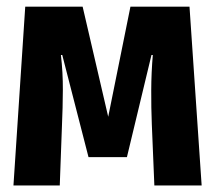

<svg xmlns="http://www.w3.org/2000/svg" viewBox="-20 -565 655 585"><path d="M557.4 -544.6 594.4 0H450.3L442.6 -185.6Q440.5 -237.4 440.8 -290.3Q441 -343.1 445.6 -397.4H441.5L366.7 -86.2H249.7L169.7 -397.4H165.6Q171.8 -344.1 171.5 -290.8Q171.3 -237.4 168.7 -180L162.1 0H21L56.9 -544.6H231.8L309.7 -209.2L377.4 -544.6Z"/></svg>

Font: Fira Code
Style: Bold
Weight: 700
Monospace: yes
Designer: Carrois Corporate, Edenspiekermann AG, Nikita Prokopov
Foundry: Carrois Corporate, Edenspiekermann AG, Nikita Prokopov
Version: Version 6.000; ttfautohint (v1.8.2) -l 8 -r 50 -G 200 -x 14 